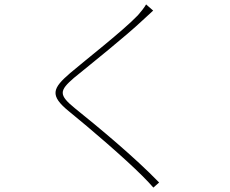

<svg xmlns="http://www.w3.org/2000/svg" viewBox="-20 -803 1040 870"><path d="M674 -755 642 -783C635 -770 616 -746 605 -734C537 -663 371 -534 298 -472C218 -403 203 -371 293 -298C388 -221 544 -87 625 -6C644 13 661 31 675 47L701 24C591 -90 427 -226 320 -312C245 -373 248 -392 315 -450C396 -516 552 -641 624 -709C634 -718 663 -745 674 -755Z"/></svg>

Font: Harano Aji Gothic CN ExtraLight
Style: Regular
Weight: 250
Foundry: Masamichi Hosoda
Version: HaranoAjiGothicCN-ExtraLight version 20230610;ttx 4.39.4